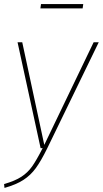

<svg xmlns="http://www.w3.org/2000/svg" viewBox="-26 -726 504 941"><path d="M205 2Q175 63 149.5 98Q124 133 88.5 156Q53 179 -4 195L-6 176Q47 161 78.5 140.5Q110 120 131.5 89.5Q153 59 183 0H173L60 -519H83L191 -16L433 -519H458ZM379 -685H172L175 -706H382Z"/></svg>

Font: Fira Sans Thin
Style: Italic
Weight: 250
Italic angle: -8°
Designer: Carrois Corporate & Edenspiekermann AG
Foundry: Carrois Corporate GbR & Edenspiekermann AG
Version: Version 4.203